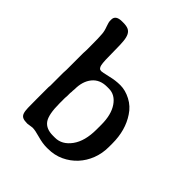

<svg xmlns="http://www.w3.org/2000/svg" viewBox="-177 -729 838 838"><g transform="rotate(45 241.5 -310.0)"><path d="M68 -114V-191L69 -201V-281L70 -301V-403L71 -423V-443Q71 -473 70.5 -492.5Q70 -512 69 -521Q68 -537 60 -558Q53 -578 53 -584V-593Q53 -621 92 -621H100Q119 -621 130.5 -616Q142 -611 148.5 -598.5Q155 -586 157 -564.5Q159 -543 159 -509Q159 -439 163 -422Q167 -403 181 -403Q188 -403 222 -411Q238 -415 253 -417Q268 -419 284 -419Q315 -419 347.5 -402Q380 -385 400 -354Q439 -296 439 -214V-193Q439 -153 425.5 -118Q412 -83 387.5 -56.5Q363 -30 329.5 -14.5Q296 1 256 1H247Q223 1 191 -8Q160 -17 144 -17L115 -13Q96 -13 86.5 -17.5Q77 -22 73 -33Q69 -44 68.5 -63.5Q68 -83 68 -114ZM231 -55H244Q287 -55 317 -96Q347 -137 347 -209V-238Q347 -300 322 -336.5Q297 -373 259 -373H247Q203 -373 179 -343.5Q155 -314 155 -266Q154 -259 154 -254.5Q154 -250 154 -248L153 -240V-222L152 -208V-176Q152 -106 170.5 -80.5Q189 -55 231 -55Z"/></g></svg>

Font: Stylish
Style: Regular
Weight: 400
Version: Version 1.64